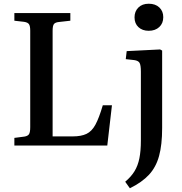

<svg xmlns="http://www.w3.org/2000/svg" viewBox="-20 -780 977 1029"><path d="M57 0V-41L111 -48Q129 -51 135.5 -61Q142 -71 142 -99V-616Q142 -640 135.5 -650Q129 -660 109 -663L57 -669V-710H357V-669L295 -662Q276 -660 269 -651Q262 -642 262 -615V-49H370Q415 -49 443.5 -62.5Q472 -76 491.5 -112Q511 -148 531 -216H580L555 0ZM777 -615Q743 -615 722 -634.5Q701 -654 701 -687Q701 -719 721.5 -739.5Q742 -760 777 -760Q813 -760 834 -740Q855 -720 855 -688Q855 -655 833.5 -635Q812 -615 777 -615ZM676 229 651 194Q683 167 701 137.5Q719 108 727 68.5Q735 29 735 -27V-395Q735 -431 728 -443Q721 -455 699 -458L654 -463L659 -506L838 -515L849 -509V-94Q849 -4 832.5 56Q816 116 778.5 156.5Q741 197 676 229Z"/></svg>

Font: Literata 36pt Medium
Style: Regular
Weight: 500
Designer: Latin by Veronika Burian and Jose Scaglione. Greek by Irene Vlachou. Cyrillic by Vera Evstafieva.
Foundry: TypeTogether
Version: Version 3.002